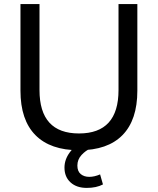

<svg xmlns="http://www.w3.org/2000/svg" viewBox="-20 -725 771 938"><path d="M366 9Q226 9 153 -65Q80 -139 80 -282V-705H173V-285Q173 -73 366 -73Q559 -73 559 -285V-705H651V-282Q651 -139 578.5 -65Q506 9 366 9ZM404 193Q354 193 324.5 166Q295 139 295 94Q295 54 321.5 18.5Q348 -17 393 -37L423 0Q399 10 378.5 32Q358 54 358 84Q358 112 374.5 125.5Q391 139 416 139Q441 139 469 127L483 176Q451 193 404 193Z"/></svg>

Font: Nunito Sans Medium
Style: Regular
Weight: 500
Designer: Vernon Adams
Foundry: Vernon Adams
Version: Version 3.101; ttfautohint (v1.8.4.7-5d5b);gftools[0.9.27]